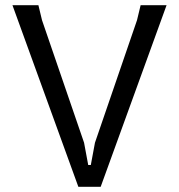

<svg xmlns="http://www.w3.org/2000/svg" viewBox="-20 -720 690 740"><path d="M282 0 28 -700H128L142 -642L304 -170L320 -84H330L346 -170L508 -642L522 -700H622L368 0Z"/></svg>

Font: AR One Sans
Style: Regular
Weight: 400
Designer: Niteesh Yadav
Foundry: Niteesh Yadav
Version: Version 1.001;gftools[0.9.33]